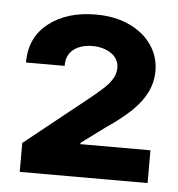

<svg xmlns="http://www.w3.org/2000/svg" viewBox="-40 -834 476 513"><g transform="rotate(5 198.0 -577.5)"><path d="M31.1 -359.4V-436.9L202.5 -574Q221.7 -589.6 235.9 -602.6Q250.1 -615.6 258.2 -629.1Q266.3 -642.5 266.8 -658.2Q266.3 -683.8 245.7 -697.5Q225 -711.2 195.9 -711.3Q163.7 -711.2 144.6 -695.9Q125.5 -680.7 126 -652H22.3Q22 -719.4 71.2 -757.7Q120.4 -795.9 197.3 -795.9Q249.2 -795.9 287.6 -777.8Q326.1 -759.8 347.4 -729Q368.7 -698.1 368.9 -659.8Q368.7 -629.1 355.8 -602.5Q342.9 -576 316.7 -550.6Q290.4 -525.3 249.2 -497.5L186.1 -450.8V-447.3H374V-359.4Z"/></g></svg>

Font: Inter Display V
Style: Regular
Weight: 400
Designer: Rasmus Andersson
Foundry: rsms
Version: Version 3.015;git-src